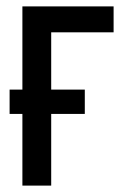

<svg xmlns="http://www.w3.org/2000/svg" viewBox="-20 -580 395 600"><path d="M10 -224V-300H245V-224ZM50 0V-560H335V-479H140V0Z"/></svg>

Font: Tektur SemiCondensed
Style: Regular
Weight: 400
Width: 4
Designer: Adam Jagosz
Foundry: Adam Jagosz
Version: Version 1.005;gftools[0.9.30]